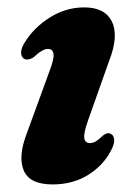

<svg xmlns="http://www.w3.org/2000/svg" viewBox="-20 -488 364 520"><path d="M223.5 -100.5Q231.5 -100.5 239.2 -105Q247 -109.5 259 -121Q271 -130.5 280 -125.5Q288 -122 289.2 -110.2Q290.5 -98.5 280.5 -80Q259.5 -39.5 218.2 -14Q177 11.5 122.5 11.5Q60 11.5 44.2 -26.5Q28.5 -64.5 52.5 -126.5L113 -292.5Q126.5 -327 125 -341.2Q123.5 -355.5 109.5 -355.5Q95 -355.5 70.5 -332.5Q56.5 -324 47 -328Q38.5 -331.5 37.2 -343.2Q36 -355 46 -371.5Q71 -413 114.8 -440.5Q158.5 -468 208 -468Q264.5 -468 283.2 -429.2Q302 -390.5 275.5 -323L218.5 -162Q206.5 -128.5 208.2 -114.5Q210 -100.5 223.5 -100.5Z"/></svg>

Font: Fraunces 72pt S050
Style: Bold Italic
Weight: 700
Italic angle: -16°
Version: Version 1.000; ttfautohint (v1.8.3)